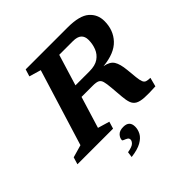

<svg xmlns="http://www.w3.org/2000/svg" viewBox="-260 -894 1309 1309"><g transform="rotate(-45 394.5 -240.0)"><path d="M250 -76.5 334.5 -51.5 319 0H-24.5L-9 -51.5L82 -77.5L252.5 -630.5L167.5 -655.5L183.5 -707H587.5Q702 -707 749.2 -666Q796.5 -625 796.5 -560Q796.5 -473 742.5 -415.5Q688.5 -358 574 -347Q626 -338 645.2 -307.5Q664.5 -277 670.5 -214L678 -137.5Q681.5 -105 687.8 -89.8Q694 -74.5 707.2 -69.8Q720.5 -65 744 -65L727 0Q660.5 4 620 1.5Q579.5 -1 558 -13.2Q536.5 -25.5 527.8 -49.8Q519 -74 516 -113L508.5 -203.5Q505 -246.5 499 -268.2Q493 -290 477.2 -297.5Q461.5 -305 429 -305H320ZM481.5 -390Q537 -390 569 -412.2Q601 -434.5 615 -470.2Q629 -506 629 -546Q629 -580 609.2 -597.8Q589.5 -615.5 546.5 -615.5H415.5L346.5 -390ZM306 98Q306 77.5 323.2 59Q340.5 40.5 377 40.5Q435.5 40.5 435.5 97.5Q435.5 124.5 421.5 151.2Q407.5 178 372 198.2Q336.5 218.5 272 226.5L277.5 186Q323 178 337 164Q351 150 351 137Q351 124 339.8 117.5Q328.5 111 317.2 107Q306 103 306 98Z"/></g></svg>

Font: Newsreader 6pt SemiBold
Style: Italic
Weight: 600
Italic angle: -17°
Designer: Hugues Gentile
Foundry: Production Type
Version: Version 1.003; ttfautohint (v1.8.3)